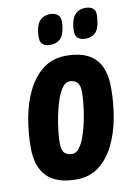

<svg xmlns="http://www.w3.org/2000/svg" viewBox="-86 -811 618 877"><g transform="rotate(-10 223.0 -372.5)"><path d="M196 10Q16 10 16 -169Q16 -239 28.5 -307Q41 -375 68.5 -431Q96 -487 140.5 -521Q185 -555 248 -555Q337 -555 381 -511Q425 -467 425 -375Q425 -304 412.5 -235.5Q400 -167 372.5 -111.5Q345 -56 301.5 -23Q258 10 196 10ZM198 -108Q217 -108 232 -128.5Q247 -149 258 -181.5Q269 -214 276.5 -251.5Q284 -289 287.5 -323.5Q291 -358 291 -381Q290 -413 277 -425Q264 -437 243 -437Q224 -437 209 -416Q194 -395 183 -362.5Q172 -330 164.5 -292.5Q157 -255 153.5 -221.5Q150 -188 150 -166Q150 -133 163 -120.5Q176 -108 198 -108ZM349 -616Q325 -616 312 -629Q299 -642 303 -678Q308 -720 326 -737.5Q344 -755 372 -755Q398 -755 410.5 -741.5Q423 -728 417 -691Q413 -650 395.5 -633Q378 -616 349 -616ZM186 -616Q161 -616 148.5 -629Q136 -642 140 -678Q145 -720 162.5 -737.5Q180 -755 209 -755Q233 -755 246.5 -741.5Q260 -728 255 -691Q250 -649 232 -632.5Q214 -616 186 -616Z"/></g></svg>

Font: Georama SemiCondensed
Style: Bold Italic
Weight: 700
Width: 4
Italic angle: -9°
Designer: Jean-Baptiste Levee
Foundry: Production Type
Version: Version 1.000